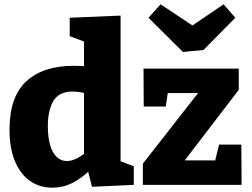

<svg xmlns="http://www.w3.org/2000/svg" viewBox="-20 -854 1165 887"><path d="M222 13Q164 13 119.5 -17.5Q75 -48 49.5 -108Q24 -168 24 -255Q24 -407 101.5 -478.5Q179 -550 321 -550Q339 -550 358.5 -549Q378 -548 398 -544L368 -526V-673L379 -658L302 -687V-772L537 -782V-93L518 -116L598 -86V0L405 9L383 -78L401 -73Q357 -30 314 -8.5Q271 13 222 13ZM289 -110Q311 -110 335.5 -122.5Q360 -135 387 -159L368 -109V-459L388 -420Q347 -431 315 -431Q253 -431 227 -388Q201 -345 201 -271Q201 -222 211 -186Q221 -150 241 -130Q261 -110 289 -110ZM1095 -186 1096 0H640V-98L920 -456L942 -424H715L760 -459L746 -362H644L643 -537H1083V-439L799 -68L795 -113H1005L963 -67L992 -186ZM1013 -834 1067 -772 920 -623 825 -614 666 -772 722 -834 930 -696 811 -697Z"/></svg>

Font: Bitter Thin ExtraBold
Style: Regular
Weight: 800
Version: Version 3.020